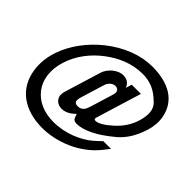

<svg xmlns="http://www.w3.org/2000/svg" viewBox="-169 -908 1181 1181"><g transform="rotate(45 421.5 -317.5)"><path d="M451.1 -527C400 -527 352.7 -479.8 340.2 -439L269 -206C266.3 -197.3 264.4 -188.8 263.2 -180.5C257.3 -140.1 288.6 -112 326.2 -112C364.7 -112 394 -134.4 415.7 -156C417.2 -150 420.3 -141.2 425.1 -129.5C429.9 -117.8 440.9 -112 458.2 -112C486.9 -112 520.6 -121.3 559.3 -140C598 -158.7 641.1 -187.8 688.6 -227.5C736 -267.2 771.1 -324 793.7 -398C806.3 -439.3 809.2 -478.7 802.3 -516C780.2 -635 681.3 -691 539.3 -691C488.6 -691 437.8 -681.2 386.7 -661.5C281.2 -620.8 189.6 -545.5 126.8 -459C73.9 -386 24 -280.3 40.1 -164C59.7 -22.7 168.5 56 327.9 56C417.8 56 508.5 24.3 567.5 -11.5C637 -53.6 668.7 -89.1 716.8 -153H649.8C630.7 -134.3 614.5 -119.3 601 -108C545.1 -61 452.3 -19 347.8 -19C184.6 -19 79.2 -141.2 132.6 -316C159.8 -404.8 219.3 -478.4 288.5 -530C351.8 -577.2 430.9 -617 530.6 -617C560.6 -617 589.1 -611.5 616.1 -600.5C643.1 -589.5 671.4 -569.3 701.1 -540C730.8 -510.7 736 -464.3 716.6 -401C700.9 -349.7 671.3 -304.5 627.7 -265.5C584.1 -226.5 550.6 -207 527.3 -207C516.6 -207 513 -212.7 516.5 -224L607.6 -522H527.6L515.4 -482C507 -508.8 485.6 -527 451.1 -527ZM462.4 -446C487.5 -446 498.8 -427.9 490.6 -401L443.2 -246C435.2 -219.8 423.2 -193 386 -193C353.3 -193 352.9 -215.4 362.2 -246L409.6 -401C416 -422 436.2 -446 462.4 -446Z"/></g></svg>

Font: Din Kursivschrift
Style: Eng
Weight: 400
Version: Version 1.089